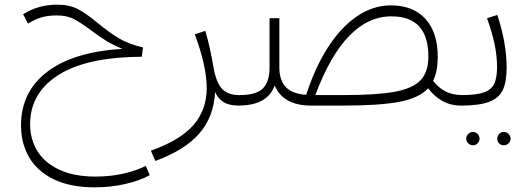

<svg xmlns="http://www.w3.org/2000/svg" viewBox="-20 -452 2255 822"><path d="M621 298Q580 321 517.5 335.5Q455 350 385 350Q281 350 210 315.5Q139 281 104.5 221Q70 161 70 85Q70 -59 182 -144.5Q294 -230 504 -243Q462 -260 431 -279.5Q400 -299 366 -325Q323 -357 294 -371.5Q265 -386 223 -386Q187 -386 159 -378Q131 -370 100 -351L79 -391Q115 -413 150 -422.5Q185 -432 226 -432Q278 -432 314.5 -412.5Q351 -393 399 -353Q449 -312 490 -287.5Q531 -263 592 -249L587 -209L541 -208Q330 -200 219.5 -124Q109 -48 109 80Q109 145 140.5 195.5Q172 246 235 275Q298 304 389 304Q451 304 507.5 291.5Q564 279 604 258Z M1021 -23 1001 0Q961 0 937 -15Q913 -30 901 -58Q895 50 832 121Q769 192 645 237L626 193Q751 149 808 83.5Q865 18 865 -75Q865 -168 814 -305L859 -320Q879 -253 894 -164Q905 -100 930 -72.5Q955 -45 1004 -45Z M1974 -23 1954 0Q1909 0 1873.5 -20Q1838 -40 1813 -74Q1774 -32 1689.5 -16Q1605 0 1452 0H1310Q1253 0 1213.5 -21.5Q1174 -43 1156 -86Q1125 0 1001 0L981 -23L1006 -45Q1078 -45 1106 -74Q1134 -103 1134 -163V-374H1176V-163Q1176 -108 1204 -79Q1232 -50 1291 -46Q1328 -162 1383.5 -248.5Q1439 -335 1508 -382Q1577 -429 1653 -429Q1749 -429 1801.5 -371Q1854 -313 1854 -209Q1854 -145 1834 -106Q1858 -75 1888.5 -60Q1919 -45 1959 -45ZM1814 -210Q1814 -382 1656 -382Q1456 -382 1330 -45H1452Q1592 -45 1669 -59Q1746 -73 1780 -108Q1814 -143 1814 -210Z M2108 -165Q2108 -212 2097.5 -262.5Q2087 -313 2065 -374L2109 -388Q2149 -268 2149 -163Q2149 -101 2132.5 -66.5Q2116 -32 2074 -16Q2032 0 1954 0L1934 -23L1958 -45Q2021 -45 2053 -57Q2085 -69 2096.5 -94.5Q2108 -120 2108 -165ZM1976 142Q1976 130 1984.5 121.5Q1993 113 2005 113Q2017 113 2025 121.5Q2033 130 2033 142Q2033 153 2025 161.5Q2017 170 2005 170Q1993 170 1984.5 161.5Q1976 153 1976 142ZM2109 142Q2109 130 2117 121.5Q2125 113 2137 113Q2149 113 2157.5 121.5Q2166 130 2166 142Q2166 153 2157.5 161.5Q2149 170 2137 170Q2125 170 2117 162Q2109 154 2109 142Z"/></svg>

Font: FiraGO ExtraLight
Style: Regular
Weight: 200
Designer: bBox Type
Foundry: bBox Type GmbH
Version: Version 1.001